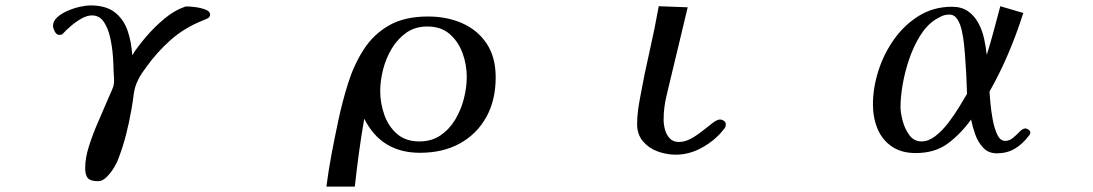

<svg xmlns="http://www.w3.org/2000/svg" viewBox="-20 -568 4040 710"><path d="M757 -514Q757 -504 745.5 -499Q734 -494 727 -491Q662 -465 611.5 -420.5Q561 -376 521 -320Q513 -309 505 -297.5Q497 -286 491 -273Q478 -248 474.5 -219.5Q471 -191 466 -163Q458 -117 446.5 -71.5Q435 -26 418 18Q414 31 402 51Q390 71 374.5 86.5Q359 102 343 102Q315 102 305 91Q295 80 295 53Q295 17 308.5 -26Q322 -69 340.5 -111.5Q359 -154 373 -187Q379 -202 386 -217Q393 -232 399 -248Q402 -260 402 -272Q402 -280 401 -289Q400 -298 400 -307Q400 -327 397.5 -360.5Q395 -394 387.5 -428.5Q380 -463 364 -487Q348 -511 320 -511Q302 -511 281.5 -499.5Q261 -488 243 -472.5Q225 -457 213 -444Q213 -444 212 -443Q211 -442 210 -441Q207 -439 199 -439Q189 -439 182.5 -451.5Q176 -464 176 -472Q176 -490 191.5 -504Q207 -518 230 -528Q253 -538 276 -543Q299 -548 314 -548Q372 -548 404.5 -522.5Q437 -497 451.5 -455.5Q466 -414 469 -364Q490 -397 521 -433Q552 -469 588 -499Q624 -529 661 -542Q665 -544 668.5 -544Q672 -544 675 -544Q684 -544 703.5 -541.5Q723 -539 740 -532.5Q757 -526 757 -514Z M1706 -284Q1706 -329 1690.5 -371.5Q1675 -414 1643 -442Q1611 -470 1560 -470Q1515 -470 1482.5 -447Q1450 -424 1428.5 -388Q1407 -352 1396.5 -310.5Q1386 -269 1386 -231Q1386 -187 1401 -144Q1416 -101 1448 -73Q1480 -45 1531 -45Q1576 -45 1609 -67.5Q1642 -90 1663.5 -126Q1685 -162 1695.5 -203.5Q1706 -245 1706 -284ZM1813 -282Q1813 -197 1778 -134.5Q1743 -72 1680.5 -37.5Q1618 -3 1533 -3Q1390 -3 1327 -129Q1316 -67 1307.5 -4Q1299 59 1292 122H1187Q1195 60 1206.5 -0.5Q1218 -61 1231 -122Q1246 -193 1267.5 -261Q1289 -329 1325 -385Q1361 -441 1418.5 -474Q1476 -507 1563 -507Q1633 -507 1689.5 -482Q1746 -457 1779.5 -407Q1813 -357 1813 -282Z M2664 -108Q2664 -100 2660 -94.5Q2656 -89 2651 -83Q2620 -46 2574 -21Q2528 4 2479 4Q2445 4 2412 -8Q2379 -20 2357.5 -45.5Q2336 -71 2336 -109Q2336 -135 2339.5 -161Q2343 -187 2348 -212Q2363 -295 2382 -378Q2401 -461 2416 -545L2523 -541Q2509 -481 2494.5 -421.5Q2480 -362 2466 -303Q2456 -259 2445 -215Q2434 -171 2434 -125Q2434 -108 2439 -89Q2444 -70 2456.5 -56.5Q2469 -43 2490 -43Q2513 -43 2535.5 -55.5Q2558 -68 2578.5 -84.5Q2599 -101 2615.5 -113.5Q2632 -126 2642 -126Q2650 -126 2657 -121Q2664 -116 2664 -108Z M3556 -221Q3555 -259 3553 -296.5Q3551 -334 3548 -371Q3547 -384 3544.5 -407.5Q3542 -431 3536.5 -455.5Q3531 -480 3520 -497Q3509 -514 3491 -514Q3475 -514 3463 -508.5Q3451 -503 3438 -495Q3406 -474 3382 -435Q3358 -396 3342 -349Q3326 -302 3318 -255.5Q3310 -209 3310 -173Q3310 -151 3318 -121Q3326 -91 3343 -68Q3360 -45 3388 -45Q3413 -45 3438.5 -64.5Q3464 -84 3486.5 -113.5Q3509 -143 3527 -172.5Q3545 -202 3556 -221ZM3790 -78Q3790 -71 3783 -64Q3761 -35 3732.5 -18Q3704 -1 3666 -1Q3635 -1 3615.5 -22Q3596 -43 3586 -72Q3576 -101 3571 -126Q3532 -72 3484.5 -37Q3437 -2 3366 -2Q3313 -2 3277.5 -26.5Q3242 -51 3225 -92Q3208 -133 3208 -182Q3208 -242 3228 -305.5Q3248 -369 3286.5 -423Q3325 -477 3379 -510Q3433 -543 3500 -543Q3536 -543 3559.5 -526.5Q3583 -510 3597.5 -483.5Q3612 -457 3619 -425.5Q3626 -394 3629 -365Q3643 -410 3655 -455Q3667 -500 3679 -545L3764 -520Q3740 -444 3709 -371Q3678 -298 3639 -229Q3640 -216 3642.5 -187Q3645 -158 3651 -125.5Q3657 -93 3668 -70Q3679 -47 3697 -47Q3713 -47 3726.5 -58.5Q3740 -70 3751 -81.5Q3762 -93 3772 -93Q3777 -93 3783.5 -88.5Q3790 -84 3790 -78Z"/></svg>

Font: Kaisei HarunoUmi Medium
Style: Regular
Weight: 500
Designer: Font-Kai, 金井和夫
Foundry: KAZUO KANAI
Version: Version 5.003